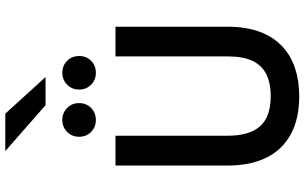

<svg xmlns="http://www.w3.org/2000/svg" viewBox="-238 -930 1179 744"><g transform="rotate(-90 352.0 -557.5)"><path d="M352 12Q264.5 12 204.5 -20.5Q144.5 -53 113.8 -115Q83 -177 83 -266V-700H198.5V-266Q198.5 -182 234.8 -140.2Q271 -98.5 352 -98.5Q403.5 -98.5 437.8 -116Q472 -133.5 489 -170.2Q506 -207 506 -266V-700H621V-266Q621 -193.5 601.2 -141Q581.5 -88.5 545.5 -54.5Q509.5 -20.5 460.2 -4.2Q411 12 352 12ZM442.5 -776Q415 -776 396.2 -794.5Q377.5 -813 377.5 -841Q377.5 -868.5 396.2 -887.2Q415 -906 442.5 -906Q470.5 -906 489 -887.2Q507.5 -868.5 507.5 -841Q507.5 -813 489 -794.5Q470.5 -776 442.5 -776ZM259.5 -776Q232 -776 213.2 -794.5Q194.5 -813 194.5 -841Q194.5 -868.5 213.2 -887.2Q232 -906 259.5 -906Q287.5 -906 306.2 -887.2Q325 -868.5 325 -841Q325 -813 306.2 -794.5Q287.5 -776 259.5 -776ZM317 -971 139 -1127H284L426 -971Z"/></g></svg>

Font: Overpass SemiBold
Style: Regular
Weight: 600
Designer: Delve Withrington, Dave Bailey, Thomas Jockin
Foundry: Delve Fonts LLC
Version: Version 4.000